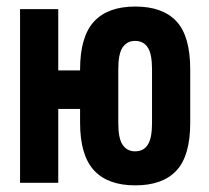

<svg xmlns="http://www.w3.org/2000/svg" viewBox="-20 -556 636 584"><path d="M41 -528.3H157.2V-341.8H223.6V-344.7Q223.6 -445.3 266.6 -491.2Q308.6 -536.1 391.6 -536.1Q474.6 -536.1 516.6 -491.2Q558.6 -446.3 558.6 -344.7V-182.6Q558.6 -82 516.6 -37.1Q474.6 7.8 391.6 7.8Q308.6 7.8 266.6 -37.1Q223.6 -83 223.6 -182.6V-224.6H157.2V0H41ZM442.4 -181.6V-345.7Q442.4 -391.6 429.7 -411.1Q417 -431.6 390.6 -431.6Q366.2 -431.6 352.5 -411.1Q339.8 -391.6 339.8 -345.7V-181.6Q339.8 -135.7 352.5 -116.2Q366.2 -95.7 390.6 -95.7Q417 -95.7 429.7 -116.2Q442.4 -135.7 442.4 -181.6Z"/></svg>

Font: Dinish Condensed
Style: Bold
Weight: 700
Width: 3
Designer: Bert Driehuis
Foundry: Playbeing
Version: Version 3.006; git-39231f3c-release